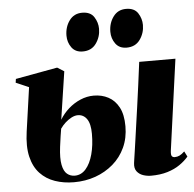

<svg xmlns="http://www.w3.org/2000/svg" viewBox="-54 -808 881 874"><g transform="rotate(-5 387.0 -371.0)"><path d="M601 12Q583 12 565.2 6Q547.5 0 536.8 -14Q526 -28 529 -52Q529.5 -54.5 531.2 -67.8Q533 -81 536.5 -103.2Q540 -125.5 544.2 -156.5Q548.5 -187.5 554 -225.8Q559.5 -264 565.8 -308.8Q572 -353.5 578.8 -403.8Q585.5 -454 592.5 -509H758L700.5 -92.5Q698.5 -74.5 702.8 -68.8Q707 -63 716 -63Q728 -63 738.2 -68Q748.5 -73 761 -85L773.5 -60.5Q757.5 -41.5 733.5 -24.8Q709.5 -8 676.5 2Q643.5 12 601 12ZM250 11Q202.5 11 162.8 -2.8Q123 -16.5 95.2 -46Q67.5 -75.5 56.2 -122.8Q45 -170 54.5 -237L83 -438L24 -463.5L26.5 -480.5L218 -515.5L249 -496L216 -277.5Q232.5 -305 257 -326.8Q281.5 -348.5 311.2 -361.2Q341 -374 372.5 -374Q409.5 -374 439.2 -358.2Q469 -342.5 486.8 -309.2Q504.5 -276 504.5 -222.5Q504.5 -169 484.5 -125.8Q464.5 -82.5 429 -52Q393.5 -21.5 347.8 -5.2Q302 11 250 11ZM255.5 -18.5Q285 -18.5 306 -42.5Q327 -66.5 338.2 -107.8Q349.5 -149 349.5 -201.5Q349.5 -247.5 334 -269.5Q318.5 -291.5 292.5 -291.5Q279 -291.5 264 -283.8Q249 -276 235.5 -263.8Q222 -251.5 212 -237Q209 -221 206.5 -202.5Q204 -184 200 -155Q193.5 -103 199.5 -73Q205.5 -43 220.5 -30.8Q235.5 -18.5 255.5 -18.5ZM341 -578.5Q307.5 -578.5 290.2 -602.2Q273 -626 273 -656.5Q273 -696 294.2 -725.2Q315.5 -754.5 353 -754.5Q391 -754.5 407.2 -729.2Q423.5 -704 423.5 -675Q423.5 -638 402.2 -608.2Q381 -578.5 341 -578.5ZM541.5 -578.5Q508 -578.5 490.8 -602.2Q473.5 -626 473.5 -656.5Q473.5 -696 494.8 -725.2Q516 -754.5 553.5 -754.5Q591.5 -754.5 607.8 -729.2Q624 -704 624 -675Q624 -638 602.8 -608.2Q581.5 -578.5 541.5 -578.5Z"/></g></svg>

Font: Merriweather 144pt Black
Style: Italic
Weight: 900
Italic angle: -7.8°
Version: Version 2.101